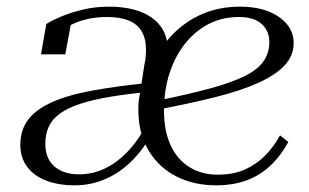

<svg xmlns="http://www.w3.org/2000/svg" viewBox="-20 -546 926 576"><path d="M301 -495Q266 -495 236.5 -487.5Q207 -480 184.5 -466.5Q162 -453 145 -437Q147 -448 151 -457.5Q155 -467 161.5 -474Q168 -481 176.5 -484Q185 -487 195 -487L176 -383H103L119 -474Q136 -485 165 -497Q194 -509 230 -517.5Q266 -526 306 -526Q365 -526 406 -509Q447 -492 467 -459.5Q487 -427 482 -378L480 -344L400 -266L413 -351Q416 -364 417 -375.5Q418 -387 418 -397Q418 -430 405 -452Q392 -474 366 -484.5Q340 -495 301 -495ZM204 10Q156 10 119 -4Q82 -18 61.5 -45.5Q41 -73 41 -111Q41 -156 64.5 -187Q88 -218 136 -239.5Q184 -261 258 -274.5Q332 -288 433 -298L428 -271Q361 -264 310 -255.5Q259 -247 222 -235Q185 -223 161.5 -206.5Q138 -190 127 -167.5Q116 -145 116 -115Q116 -70 143.5 -46.5Q171 -23 217 -23Q257 -23 292.5 -39.5Q328 -56 358.5 -86.5Q389 -117 413 -160L432 -138Q405 -91 370 -58Q335 -25 293 -7.5Q251 10 204 10ZM628 10Q562 10 509.5 -16.5Q457 -43 426 -94Q395 -145 395 -218Q395 -241 399 -261Q403 -281 410 -299Q417 -317 426.5 -334Q436 -351 446 -367Q461 -400 485 -428.5Q509 -457 541 -479Q573 -501 612.5 -513.5Q652 -526 699 -526Q750 -526 786 -511.5Q822 -497 841.5 -472.5Q861 -448 861 -417Q861 -379 834 -350Q807 -321 755 -297.5Q703 -274 625.5 -254.5Q548 -235 446 -216L452 -244Q545 -263 609.5 -280.5Q674 -298 713.5 -317.5Q753 -337 770.5 -362Q788 -387 788 -420Q788 -453 765 -474Q742 -495 697 -495Q646 -495 605 -473.5Q564 -452 534 -413.5Q504 -375 488 -324.5Q472 -274 472 -215Q472 -153 492 -110Q512 -67 548.5 -44.5Q585 -22 633 -22Q681 -22 716 -38Q751 -54 777 -81Q803 -108 820 -140L845 -120Q822 -78 790.5 -48.5Q759 -19 718.5 -4.5Q678 10 628 10Z"/></svg>

Font: Roboto Serif 120pt Expanded Light
Style: Italic
Weight: 300
Width: 7
Italic angle: -10°
Designer: Greg Gazdowicz
Foundry: Commercial Type
Version: Version 1.008